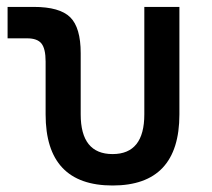

<svg xmlns="http://www.w3.org/2000/svg" viewBox="-20 -538 626 567"><path d="M312.5 9.8Q114.7 9.8 114.7 -200.2V-356.4Q114.7 -394 102.5 -409.4Q90.3 -424.8 60.1 -424.8H2.4V-517.6H79.6Q156.2 -517.6 187.3 -487.1Q218.3 -456.5 218.3 -380.9V-200.2Q218.3 -83 312.5 -83Q406.2 -83 406.2 -200.2V-517.6H509.8V-200.2Q509.8 9.8 312.5 9.8Z"/></svg>

Font: Cascadia Code
Style: Regular
Weight: 400
Designer: Aaron Bell
Foundry: Saja Typeworks
Version: Version 2404.023